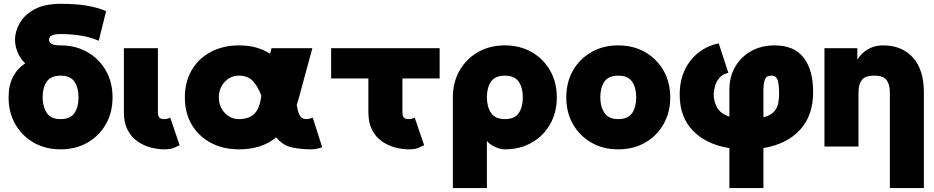

<svg xmlns="http://www.w3.org/2000/svg" viewBox="-20 -757 4828 992"><path d="M24.4 -253.9Q24.4 -316.4 47.1 -359.9Q69.8 -403.3 110.4 -429.2Q83.5 -455.6 70.6 -487.8Q57.6 -520 57.6 -551.8Q57.6 -595.7 82.3 -638.4Q106.9 -681.2 158.9 -709.2Q210.9 -737.3 293 -737.3Q372.1 -737.3 428 -727.8Q483.9 -718.3 528.3 -699.7L490.2 -546.4Q443.8 -566.4 393.8 -573.7Q343.8 -581.1 293 -581.1Q261.7 -581.1 247.6 -573.7Q233.4 -566.4 233.4 -551.8Q233.4 -537.1 247.6 -529.8Q261.7 -522.5 293 -522.5Q371.1 -522.5 431.6 -487.8Q492.2 -453.1 526.9 -392.6Q561.5 -332 561.5 -253.9Q561.5 -175.8 526.9 -115.2Q492.2 -54.7 431.6 -20Q371.1 14.6 293 14.6Q214.8 14.6 154.3 -20Q93.8 -54.7 59.1 -115.2Q24.4 -175.8 24.4 -253.9ZM200.2 -253.9Q200.2 -206.5 221.4 -174.1Q242.7 -141.6 293 -141.6Q343.3 -141.6 364.5 -172.6Q385.7 -203.6 385.7 -253.9Q385.7 -304.2 364.5 -335.2Q343.3 -366.2 293 -366.2Q242.7 -366.2 221.4 -335.2Q200.2 -304.2 200.2 -253.9Z M859.4 -149.4 908.2 -6.8Q898.9 -2 880.1 6.3Q861.3 14.6 829.1 14.6Q795.4 14.6 759 5.1Q722.7 -4.4 690.9 -26.1Q659.2 -47.9 639.6 -85Q620.1 -122.1 620.1 -176.8V-507.8H795.9V-176.8Q795.9 -158.7 803 -150.1Q810.1 -141.6 829.1 -141.6Q835.9 -141.6 845.2 -143.8Q854.5 -146 859.4 -149.4Z M1644.5 2.9Q1635.3 7.8 1619.4 11.2Q1603.5 14.6 1589.4 14.6Q1535.2 14.6 1488 4.6Q1440.9 -5.4 1407.2 -47.4Q1370.6 -17.1 1322.8 -1.2Q1274.9 14.6 1214.8 14.6Q1132.8 14.6 1069.6 -19Q1006.3 -52.7 970.7 -113Q935.1 -173.3 935.1 -253.9Q935.1 -334.5 970.7 -395Q1006.3 -455.6 1069.6 -489Q1132.8 -522.5 1214.8 -522.5Q1266.1 -522.5 1305.7 -510.7Q1345.2 -499 1375.5 -479L1382.8 -507.8H1593.8L1524.9 -253.9Q1519.5 -233.4 1513.2 -214.8Q1515.1 -204.6 1516.8 -196Q1518.6 -187.5 1520.5 -180.7Q1525.9 -161.6 1535.6 -151.6Q1545.4 -141.6 1564.9 -141.6Q1571.8 -141.6 1581.3 -144.3Q1590.8 -147 1595.7 -149.4ZM1214.8 -366.2Q1170.9 -366.2 1140.9 -334Q1110.8 -301.8 1110.8 -253.9Q1110.8 -206.5 1140.9 -174.1Q1170.9 -141.6 1214.8 -141.6Q1240.2 -141.6 1264.2 -149.7Q1288.1 -157.7 1305.9 -183.6Q1323.7 -209.5 1330.1 -262.7Q1314.5 -306.6 1288.3 -336.4Q1262.2 -366.2 1214.8 -366.2Z M2122.6 -149.4 2171.4 -6.8Q2162.1 -2 2143.3 6.3Q2124.5 14.6 2092.3 14.6Q2058.6 14.6 2022.2 5.1Q1985.8 -4.4 1954.1 -26.1Q1922.4 -47.9 1902.8 -85Q1883.3 -122.1 1883.3 -176.8V-351.6H1690.9V-507.8H2251.5V-351.6H2059.1V-176.8Q2059.1 -158.7 2066.2 -150.1Q2073.2 -141.6 2092.3 -141.6Q2099.1 -141.6 2108.4 -143.8Q2117.7 -146 2122.6 -149.4Z M2319.8 -253.9Q2319.8 -332 2354.5 -392.6Q2389.2 -453.1 2449.7 -487.8Q2510.3 -522.5 2588.4 -522.5Q2666.5 -522.5 2727.1 -487.8Q2787.6 -453.1 2822.3 -392.6Q2856.9 -332 2856.9 -253.9Q2856.9 -175.8 2822.3 -115.2Q2787.6 -54.7 2727.1 -20Q2666.5 14.6 2588.4 14.6Q2563.5 14.6 2535.4 1Q2507.3 -12.7 2495.6 -29.3V214.8H2319.8ZM2495.6 -253.9Q2495.6 -206.5 2516.8 -174.1Q2538.1 -141.6 2588.4 -141.6Q2638.7 -141.6 2659.9 -172.6Q2681.2 -203.6 2681.2 -253.9Q2681.2 -304.2 2659.9 -335.2Q2638.7 -366.2 2588.4 -366.2Q2538.1 -366.2 2516.8 -335.2Q2495.6 -304.2 2495.6 -253.9Z M2905.8 -253.9Q2905.8 -332 2940.4 -392.6Q2975.1 -453.1 3035.6 -487.8Q3096.2 -522.5 3174.3 -522.5Q3252.4 -522.5 3313 -487.8Q3373.5 -453.1 3408.2 -392.6Q3442.9 -332 3442.9 -253.9Q3442.9 -175.8 3408.2 -115.2Q3373.5 -54.7 3313 -20Q3252.4 14.6 3174.3 14.6Q3096.2 14.6 3035.6 -20Q2975.1 -54.7 2940.4 -115.2Q2905.8 -175.8 2905.8 -253.9ZM3081.5 -253.9Q3081.5 -206.5 3102.8 -174.1Q3124 -141.6 3174.3 -141.6Q3224.6 -141.6 3245.8 -172.6Q3267.1 -203.6 3267.1 -253.9Q3267.1 -304.2 3245.8 -335.2Q3224.6 -366.2 3174.3 -366.2Q3124 -366.2 3102.8 -335.2Q3081.5 -304.2 3081.5 -253.9Z M3964.8 -366.2Q3938.5 -366.2 3931.4 -344.2Q3924.3 -322.3 3924.3 -293V-150.9Q3961.9 -161.1 3979 -179.9Q3996.1 -198.7 4000.7 -222.9Q4005.4 -247.1 4005.4 -273.4Q4005.4 -317.4 3998.3 -341.8Q3991.2 -366.2 3964.8 -366.2ZM3748.5 214.8V8.3Q3628.9 -10.7 3560.3 -81.5Q3491.7 -152.3 3491.7 -268.6Q3491.7 -372.1 3546.9 -442.9Q3602.1 -513.7 3693.4 -533.2L3743.2 -380.4Q3712.9 -374 3696.5 -354.2Q3680.2 -334.5 3673.8 -310.8Q3667.5 -287.1 3667.5 -268.6Q3667.5 -233.9 3684.6 -202.1Q3701.7 -170.4 3748.5 -154.3V-293Q3748.5 -361.3 3779.1 -413.1Q3809.6 -464.8 3862.3 -493.7Q3915 -522.5 3982.4 -522.5Q4083.5 -522.5 4132.3 -459Q4181.2 -395.5 4181.2 -281.2Q4181.2 -158.7 4112.5 -85.2Q4043.9 -11.7 3924.3 7.8V214.8Z M4577.6 214.8V-279.3Q4577.6 -319.8 4561 -343Q4544.4 -366.2 4496.6 -366.2Q4449.2 -366.2 4432.4 -343Q4415.5 -319.8 4415.5 -279.3V0H4239.7V-507.8H4409.7V-449.2Q4418.5 -464.4 4435.8 -481.2Q4453.1 -498 4480 -510.3Q4506.8 -522.5 4543.5 -522.5Q4640.1 -522.5 4696.8 -459.5Q4753.4 -396.5 4753.4 -279.3V214.8Z"/></svg>

Font: Giphurs Black
Style: Regular
Weight: 900
Version: Version 0.920; ttfautohint (v1.8.4.7-5d5b)